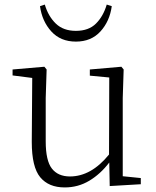

<svg xmlns="http://www.w3.org/2000/svg" viewBox="-20 -806 683 840"><path d="M155 -779 176 -786Q191 -735 224 -703Q257 -671 312 -671Q368 -671 400 -703Q432 -735 447 -786L469 -779Q460 -713 419.5 -668.5Q379 -624 312 -624Q245 -624 204.5 -668.5Q164 -713 155 -779ZM460 8 458 -95Q420 -45 371 -15.5Q322 14 263 14Q193 14 156 -30.5Q119 -75 119 -185L121 -465L35 -476V-502L174 -514L184 -502L180 -377V-188Q180 -103 207 -68.5Q234 -34 286 -34Q379 -34 457 -130L458 -467L373 -475V-502L511 -514L521 -502L517 -377V-35L596 -27V0Z"/></svg>

Font: Minh Nguyen ExtraLight
Style: Regular
Weight: 250
Designer: Ryoko NISHIZUKA 西塚涼子 (kana & ideographs); Frank Grießhammer (Latin, Greek & Cyrillic); Wenlong ZHANG 张文龙 (bopomofo); San
Foundry: Adobe
Version: Version 1.100;July 7, 2023;FontCreator 14.0.0.2814 64-bit